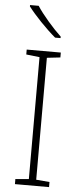

<svg xmlns="http://www.w3.org/2000/svg" viewBox="-63 -983 419 1015"><g transform="rotate(5 147.0 -475.0)"><path d="M100 -950H54V-943C87 -899 150 -833 201 -790H230V-798C188 -837 127 -907 100 -950ZM238 0V-27L167 -33V-680L238 -688V-714H57V-688L128 -680V-33L57 -27V0Z"/></g></svg>

Font: Noto Sans Gurmukhi UI ExtraLight
Style: Regular
Weight: 200
Designer: Jelle Bosma - Monotype Design Team
Foundry: Monotype Imaging Inc.
Version: Version 2.004